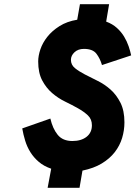

<svg xmlns="http://www.w3.org/2000/svg" viewBox="-20 -804 645 915"><path d="M224 0Q189 -12 165 -32.5Q141 -53 125 -78.5Q109 -104 100 -133.5Q91 -163 86 -192L220 -239Q231 -191 255 -161.5Q279 -132 325 -132Q367 -132 392.5 -152Q418 -172 418 -207Q418 -236 399 -254Q380 -272 351.5 -288Q323 -304 290 -320Q257 -336 228.5 -360.5Q200 -385 181 -421Q162 -457 162 -511Q162 -538 172.5 -569Q183 -600 205.5 -628.5Q228 -657 263.5 -679.5Q299 -702 348 -710L361 -784H500L486 -701Q516 -690 537 -671Q558 -652 571.5 -629.5Q585 -607 593 -583.5Q601 -560 605 -540L466 -494Q457 -525 439.5 -548Q422 -571 380 -571Q352 -571 335 -555Q318 -539 318 -519Q318 -495 337 -479.5Q356 -464 384 -449.5Q412 -435 445.5 -418.5Q479 -402 507 -377Q535 -352 554 -314.5Q573 -277 573 -221Q573 -183 562 -146.5Q551 -110 527 -79Q503 -48 465 -25Q427 -2 373 9L359 91H207Z"/></svg>

Font: Overpass Heavy
Style: Italic
Weight: 900
Italic angle: -10°
Designer: Delve Withrington, Dave Bailey
Foundry: Delve Fonts
Version: Version 3.000;DELV;Overpass